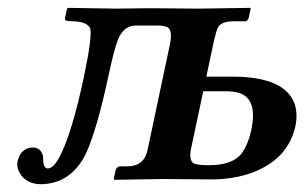

<svg xmlns="http://www.w3.org/2000/svg" viewBox="-20 -456 775 488"><path d="M504.4 -261.2H570.3Q706.1 -261.2 729.5 -189.9Q736.8 -165.5 731 -136.2Q712.9 -52.2 622.1 -17.6Q575.7 -0.5 520 0L392.1 -1L271 1L269 -1L273.9 -23.9Q277.3 -32.2 284.2 -33.2H303.2Q342.8 -33.2 353 -67.4Q354.5 -72.3 355.5 -77.1L411.6 -341.8Q419.4 -378.9 405.8 -386.7Q397 -391.1 381.3 -391.1H325.2Q294.9 -391.1 280.3 -356.4Q270.5 -332.5 256.3 -266.1Q227.1 -128.4 197.8 -64Q159.2 11.2 84.5 12.2Q45.4 12.2 28.8 -18.6Q22 -32.2 24.4 -44.9Q31.2 -76.2 57.1 -80.6Q60.5 -81.1 63 -81.1Q83 -81.1 88.9 -61Q89.8 -55.7 89.8 -50.8Q89.8 -28.8 101.1 -27.8Q116.7 -27.8 133.3 -61Q134.3 -62.5 134.3 -63Q163.6 -122.1 192.9 -258.8Q215.3 -365.2 209 -384.8Q199.7 -401.4 164.6 -401.9Q145 -401.9 145 -407.2Q145 -409.2 145.5 -411.1L150.4 -434.1L153.8 -436Q154.8 -436 274.4 -434.1L360.4 -435.1Q361.3 -435.1 486.3 -434.1L615.7 -436L617.2 -434.1L611.8 -409.2Q608.9 -402.8 603.5 -401.9H574.2Q542 -401.9 533.7 -385.7Q529.3 -376 524.4 -355ZM618.7 -126Q635.3 -204.6 587.9 -219.7Q573.2 -224.1 554.7 -224.1H496.6L465.8 -79.1Q459 -46.9 474.1 -40Q485.4 -36.1 510.7 -36.1Q569.8 -36.1 593.3 -64.9Q610.4 -87.4 618.7 -126Z"/></svg>

Font: Linux Libertine Slanted O
Style: Bold Slanted
Weight: 700
Designer: Philipp H. Poll
Foundry: Philipp H. Poll
Version: Version 5.0.0